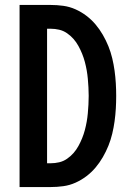

<svg xmlns="http://www.w3.org/2000/svg" viewBox="-20 -755 540 775"><path d="M59 0V-735H185Q210 -735 235.5 -731.5Q261 -728 284.5 -717.5Q308 -707 328.5 -691.5Q349 -676 365.5 -656.5Q382 -637 395 -614.5Q408 -592 417.5 -568.5Q427 -545 433 -520Q439 -495 442.5 -469.5Q446 -444 447.5 -418.5Q449 -393 449 -368Q449 -342 447.5 -316.5Q446 -291 442.5 -265.5Q439 -240 433 -215Q427 -190 417.5 -166.5Q408 -143 395 -120.5Q382 -98 365.5 -78.5Q349 -59 328.5 -43.5Q308 -28 284.5 -17.5Q261 -7 235.5 -3.5Q210 0 185 0ZM170 -96H185Q202 -96 219 -100Q236 -104 250.5 -114Q265 -124 276.5 -137Q288 -150 296.5 -165.5Q305 -181 311.5 -197Q318 -213 322.5 -230Q327 -247 330 -264Q333 -281 334.5 -298Q336 -315 337 -332.5Q338 -350 338 -368Q338 -385 337 -402.5Q336 -420 334.5 -437Q333 -454 330 -471Q327 -488 322.5 -505Q318 -522 311.5 -538Q305 -554 296.5 -569.5Q288 -585 276.5 -598Q265 -611 250.5 -621Q236 -631 219 -635Q202 -639 185 -639H170Z"/></svg>

Font: Zed Mono
Style: Bold
Weight: 700
Monospace: yes
Designer: Belleve Invis
Foundry: Belleve Invis
Version: Version 1.0.0; ttfautohint (v1.8.4)